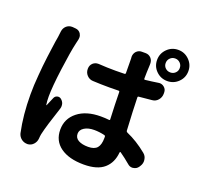

<svg xmlns="http://www.w3.org/2000/svg" viewBox="-152 -1029 1303 1251"><g transform="rotate(20 500.0 -403.5)"><path d="M116.2 -711.9Q119.1 -735.4 136.7 -751Q153.3 -764.6 173.8 -764.6Q175.8 -764.6 178.7 -764.6L200.2 -762.7Q222.7 -760.7 235.4 -742.2Q243.2 -729.5 243.2 -715.8Q243.2 -709 242.2 -703.1Q237.3 -684.6 234.4 -668.9Q220.7 -610.4 203.6 -481.9Q186.5 -353.5 186.5 -286.1Q186.5 -254.9 190.4 -229.5Q190.4 -227.5 191.9 -227.5Q193.4 -227.5 193.4 -228.5Q201.2 -249 218.8 -288.1Q225.6 -301.8 239.7 -305.2Q253.9 -308.6 265.6 -299.8Q280.3 -288.1 285.2 -271.5Q287.1 -263.7 287.1 -254.9Q287.1 -246.1 284.2 -237.3Q238.3 -100.6 224.6 -39.1Q221.7 -25.4 220.7 -6.8Q218.8 16.6 203.1 33.7Q187.5 50.8 165 52.7Q163.1 52.7 161.1 52.7Q138.7 52.7 121.1 40Q101.6 25.4 95.7 2Q70.3 -116.2 70.3 -258.8Q70.3 -290 71.8 -323.7Q73.2 -357.4 76.7 -394.5Q80.1 -431.6 82.5 -459.5Q85 -487.3 90.3 -526.4Q95.7 -565.4 97.7 -581.5Q99.6 -597.7 105 -634.3Q110.4 -670.9 111.3 -671.9Q114.3 -694.3 116.2 -711.9ZM620.1 -155.3V-165Q620.1 -171.9 613.3 -173.8Q576.2 -182.6 541 -182.6Q499 -182.6 472.7 -166Q446.3 -149.4 446.3 -123Q446.3 -93.8 471.7 -79.6Q497.1 -65.4 539.1 -65.4Q583 -65.4 601.6 -87.4Q620.1 -109.4 620.1 -155.3ZM828.1 -614.3Q833 -615.2 836.9 -615.2Q854.5 -615.2 868.2 -603.5Q884.8 -589.8 884.8 -567.4V-558.6Q884.8 -534.2 868.7 -515.1Q852.5 -496.1 828.1 -494.1Q788.1 -489.3 738.3 -485.4Q731.4 -485.4 731.4 -477.5Q733.4 -390.6 741.2 -250Q742.2 -243.2 749 -240.2Q821.3 -209 890.6 -152.3Q910.2 -136.7 913.1 -112.3Q914.1 -107.4 914.1 -102.5Q914.1 -83 903.3 -66.4L898.4 -58.6Q885.7 -40 863.3 -37.1Q859.4 -36.1 856.4 -36.1Q837.9 -36.1 824.2 -48.8Q787.1 -80.1 752 -104.5Q750 -106.4 748 -105.5Q746.1 -104.5 745.1 -101.6Q739.3 -29.3 692.4 11.7Q645.5 52.7 551.8 52.7Q449.2 52.7 390.1 10.3Q331.1 -32.2 331.1 -109.4Q331.1 -185.5 390.6 -232.9Q450.2 -280.3 550.8 -280.3Q583 -280.3 607.4 -277.3Q615.2 -276.4 614.3 -283.2Q609.4 -391.6 608.4 -470.7Q608.4 -477.5 600.6 -477.5Q591.8 -477.5 570.3 -477.1Q548.8 -476.6 538.1 -476.6Q480.5 -476.6 422.9 -479.5Q398.4 -480.5 381.3 -498.5Q364.3 -516.6 364.3 -541V-543.9Q364.3 -567.4 380.9 -583Q396.5 -596.7 417 -596.7Q418.9 -596.7 421.9 -596.7Q478.5 -592.8 538.1 -592.8Q579.1 -592.8 599.6 -593.8Q607.4 -593.8 607.4 -601.6Q607.4 -626 606.9 -660.6Q606.4 -695.3 606.4 -703.1L605.5 -713.9Q605.5 -735.4 619.1 -751Q634.8 -767.6 656.2 -767.6H683.6Q706.1 -767.6 721.7 -751Q735.4 -735.4 735.4 -713.9Q735.4 -712.9 735.4 -705.1Q732.4 -643.6 732.4 -609.4Q732.4 -601.6 739.3 -602.5Q784.2 -607.4 828.1 -614.3ZM877 -704.1Q897.5 -704.1 911.6 -717.8Q925.8 -731.4 925.8 -752Q925.8 -772.5 911.6 -786.6Q897.5 -800.8 877 -800.8Q856.4 -800.8 842.3 -786.6Q828.1 -772.5 828.1 -752Q828.1 -731.4 842.3 -717.8Q856.4 -704.1 877 -704.1ZM800.3 -828.6Q832 -860.4 877 -860.4Q921.9 -860.4 953.6 -828.6Q985.4 -796.9 985.4 -752Q985.4 -707 953.6 -675.8Q921.9 -644.5 877 -644.5Q832 -644.5 800.3 -675.8Q768.6 -707 768.6 -752Q768.6 -796.9 800.3 -828.6Z"/></g></svg>

Font: Gen Jyuu Gothic Monospace Bold
Style: Bold
Weight: 700
Designer: [Source Han Sans]
Ryoko NISHIZUKA  (kana & ideographs); Paul D. Hunt (Latin, Greek & Cyrillic); Wenlong ZHANG  (bopomofo
Version: Version 1.002.20150607